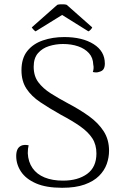

<svg xmlns="http://www.w3.org/2000/svg" viewBox="-20 -879 590 912"><path d="M275 13Q199 13 151 -8Q103 -29 80 -63.5Q57 -98 57 -138Q57 -156 62.5 -168.5Q68 -181 81 -187Q94 -193 116 -189Q114 -181 113 -172Q112 -163 112 -151Q114 -110 134.5 -80.5Q155 -51 192 -36Q229 -21 279 -21Q350 -21 394 -53Q438 -85 438 -150Q438 -192 418.5 -222Q399 -252 361.5 -278.5Q324 -305 269 -334Q214 -365 171.5 -393.5Q129 -422 105.5 -458Q82 -494 82 -545Q82 -602 109.5 -636.5Q137 -671 183.5 -687Q230 -703 285 -703Q371 -703 424.5 -669.5Q478 -636 478 -577Q478 -561 472 -551Q466 -541 449 -537Q438 -533 421 -537Q424 -546 424.5 -555Q425 -564 423 -572Q422 -605 402.5 -626.5Q383 -648 351 -659Q319 -670 279 -670Q245 -670 213 -660Q181 -650 160.5 -626.5Q140 -603 140 -562Q140 -518 162 -488.5Q184 -459 221 -435.5Q258 -412 303 -388Q360 -358 403.5 -326.5Q447 -295 472.5 -255.5Q498 -216 498 -163Q498 -131 487 -100Q476 -69 450.5 -43.5Q425 -18 382 -2.5Q339 13 275 13ZM297 -856 418 -749Q417 -745 411 -738.5Q405 -732 400 -730L275 -808L149 -730Q145 -732 139 -738.5Q133 -745 131 -749L252 -856Q258 -858 266.5 -858.5Q275 -859 283 -858.5Q291 -858 297 -856Z"/></svg>

Font: Arima Light
Style: Regular
Weight: 300
Designer: Joana Correia and Natanael Gama
Foundry: NDISCOVER
Version: Version 1.101;gftools[0.9.23]